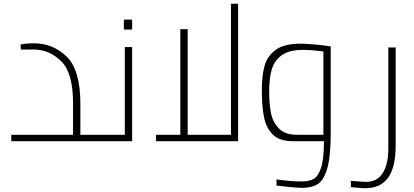

<svg xmlns="http://www.w3.org/2000/svg" viewBox="-20 -750 2201 1020"><path d="M494 -34V0H40V-34H368V-203Q368 -363 305 -425Q242 -487 158 -487H91L89 -512Q86 -514 109.5 -517Q133 -520 159 -520Q261 -520 334 -449.5Q407 -379 407 -198V-34Z M494 0ZM682 -500V0H494V-34H643V-500ZM638 -646H682V-593H638Z M1245 -730V0H809V-34H938V-595H977V-34H1207V-730Z M1737 -503V-45Q1737 81 1718.5 144.5Q1700 208 1668 228Q1636 248 1585 248Q1551 248 1449 236V203Q1524 214 1584 214Q1621 214 1645.5 201Q1670 188 1685.5 141.5Q1701 95 1701 0H1533Q1465 0 1429.5 -35Q1394 -70 1382.5 -128Q1371 -186 1371 -272Q1371 -346 1385 -398.5Q1399 -451 1444 -484.5Q1489 -518 1575 -518Q1604 -518 1655 -513.5Q1706 -509 1737 -503ZM1557 -34H1698V-476L1696 -477Q1630 -485 1590 -485Q1516 -485 1476.5 -456.5Q1437 -428 1423.5 -380.5Q1410 -333 1410 -264Q1410 -198 1419.5 -149.5Q1429 -101 1461.5 -67.5Q1494 -34 1557 -34Z M1865 246 1844 244V211L1876 213Q1906 216 1926 216Q1984 216 2013.5 169Q2043 122 2043 39V-498H2082V22Q2082 138 2042 194Q2002 250 1919 250Q1899 250 1865 246Z"/></svg>

Font: Cairo ExtraLight
Style: Regular
Weight: 250
Designer: Mohamed Gaber, the designers of Titillium
Foundry: Kief Type Foundry
Version: Version 2.009; ttfautohint (v1.5.33-1714) -l 8 -r 50 -G 200 